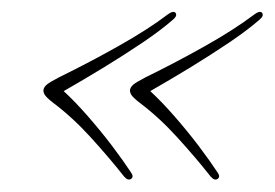

<svg xmlns="http://www.w3.org/2000/svg" viewBox="-20 -392 451 315"><path d="M51.5 -245.5Q52.5 -249.5 56.8 -253.2Q61 -257 77.5 -265.5Q127.5 -290 175 -316.8Q222.5 -343.5 255.5 -368.5Q263.5 -374.5 267.5 -371.5Q272 -366.5 263.5 -359.5Q244 -342.5 214 -322.2Q184 -302 150 -281.2Q116 -260.5 84.5 -242.5Q103 -225.5 124 -201.5Q145 -177.5 163.8 -152.8Q182.5 -128 195 -109Q200 -102 195 -98.5Q190 -95 183.5 -102.5Q159 -133.5 129 -166.5Q99 -199.5 67 -223.5Q55.5 -232.5 53 -237.2Q50.5 -242 51.5 -245.5ZM193.5 -245.5Q194.5 -249.5 198.8 -253.2Q203 -257 219.5 -265.5Q269.5 -290 317 -316.8Q364.5 -343.5 397.5 -368.5Q405.5 -374.5 409.5 -371.5Q414 -366.5 405.5 -359.5Q386 -342.5 356 -322.2Q326 -302 292 -281.2Q258 -260.5 226.5 -242.5Q245 -225.5 266 -201.5Q287 -177.5 305.8 -152.8Q324.5 -128 337 -109Q342 -102 337 -98.5Q332 -95 325.5 -102.5Q301 -133.5 271 -166.5Q241 -199.5 209 -223.5Q197.5 -232.5 195 -237.2Q192.5 -242 193.5 -245.5Z"/></svg>

Font: Fraunces 144pt Soft Thin
Style: Italic
Weight: 100
Italic angle: -16°
Version: Version 1.000;[0bf87f6ff]